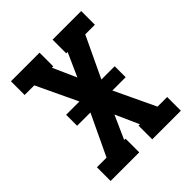

<svg xmlns="http://www.w3.org/2000/svg" viewBox="-200 -868 1001 1001"><g transform="rotate(-45 300.0 -367.5)"><path d="M41 0V-101H112L219 -327H121V-408H219L112 -634H41V-735H252V-634H242L300 -504L358 -634H348V-735H559V-634H488L381 -408H479V-327H381L488 -101H559V0H348V-101H358L300 -231L242 -101H252V0Z"/></g></svg>

Font: Iosevka Etoile
Style: Bold
Weight: 700
Designer: Belleve Invis
Foundry: Belleve Invis
Version: Version 28.1.0; ttfautohint (v1.8.4)